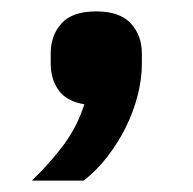

<svg xmlns="http://www.w3.org/2000/svg" viewBox="-20 -174 338 337"><path d="M149 -154Q190 -154 209.5 -133Q229 -112 229 -80V-62Q229 -35 221.5 -6Q214 23 200.5 50Q187 77 168.5 101Q150 125 127 143H36Q70 110 93 78.5Q116 47 128 9Q97 4 83 -15.5Q69 -35 69 -62V-80Q69 -112 88 -133Q107 -154 149 -154Z"/></svg>

Font: IBM Plex Sans Hebrew SmBld
Style: Regular
Weight: 600
Designer: Mike Abbink, Paul van der Laan, Pieter van Rosmalen, Yanek Iontef
Foundry: Bold Monday
Version: Version 1.3